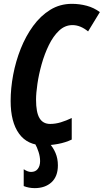

<svg xmlns="http://www.w3.org/2000/svg" viewBox="-20 -744 538 996"><path d="M207 9.8Q122.6 9.8 78.9 -50.5Q35.2 -110.8 35.2 -220.2Q35.2 -285.6 48.3 -355.7Q61.5 -425.8 87.6 -491.5Q113.8 -557.1 152.1 -609.6Q190.4 -662.1 240.7 -693.1Q291 -724.1 353 -724.1Q392.6 -724.1 429.9 -714.1Q467.3 -704.1 498 -681.2L437 -581.1Q397 -613.8 356 -613.8Q316.9 -613.8 286.4 -585Q255.9 -556.2 233.4 -510Q210.9 -463.9 196 -410.9Q181.2 -357.9 174.1 -309.1Q167 -260.3 167 -227.1Q167 -160.6 185.1 -130.9Q203.1 -101.1 240.2 -101.1Q267.6 -101.1 295.7 -109.6Q323.7 -118.2 352.1 -131.8V-20Q319.3 -4.4 280.8 2.7Q242.2 9.8 207 9.8ZM160.2 231.9Q129.9 231.9 103 221.2V133.8Q124 147.9 141.1 147.9Q164.1 147.9 176 132.3Q188 116.7 188 91.8Q188 69.3 180.2 44.7Q172.4 20 161.1 0H236.3Q255.9 21 268.1 49.8Q280.3 78.6 280.3 113.8Q280.3 171.4 247.1 201.7Q213.9 231.9 160.2 231.9Z"/></svg>

Font: Open Sans Condensed
Style: Bold Italic
Weight: 700
Width: 3
Italic angle: -12°
Designer: Monotype Design Team
Foundry: Monotype Imaging Inc.
Version: Version 3.003; ttfautohint (v1.8.4)